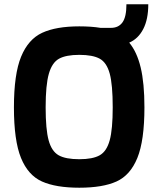

<svg xmlns="http://www.w3.org/2000/svg" viewBox="-20 -870 739 896"><path d="M583 -671Q619 -628 636.5 -555Q654 -482 654 -369Q654 -214 621 -133Q588 -52 523.5 -23Q459 6 350 6Q241 6 176 -23Q111 -52 78 -133Q45 -214 45 -369Q45 -524 78.5 -605.5Q112 -687 177 -717Q242 -747 350 -747Q407 -747 449 -740H498Q533 -740 551.5 -765.5Q570 -791 570 -850H672Q672 -780 648.5 -734.5Q625 -689 583 -671ZM506 -369Q506 -475 492 -526.5Q478 -578 445.5 -596Q413 -614 350 -614Q288 -614 255.5 -596Q223 -578 208 -526Q193 -474 193 -369Q193 -266 207 -215Q221 -164 253.5 -145.5Q286 -127 350 -127Q413 -127 445.5 -145.5Q478 -164 492 -215.5Q506 -267 506 -369Z"/></svg>

Font: Exo
Style: Bold
Weight: 700
Designer: Natanael Gama
Foundry: Natanael Gama
Version: Version 1.500; ttfautohint (v1.6)